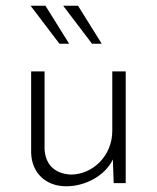

<svg xmlns="http://www.w3.org/2000/svg" viewBox="-20 -641 549 672"><path d="M222 -488 139 -621H87L188 -488ZM336 -488 253 -621H201L302 -488ZM373 -391V-183C373 -95 304 -30 228 -30C168 -33 138 -69 136 -120V-391H89V-106C91 -37 139 11 212 11C281 11 349 -28 375 -83L378 0H420V-391Z"/></svg>

Font: Sulaf Light
Style: Regular
Weight: 300
Designer: Bandar Raffah (Arabic) and Santiago Orozco (Latin)
Foundry: Caramella and Typemade
Version: Version 1.005;PS 001.005;hotconv 1.0.88;makeotf.lib2.5.64775